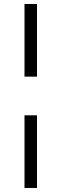

<svg xmlns="http://www.w3.org/2000/svg" viewBox="-20 -725 308 960"><path d="M102.5 -341.8V-705.1H165V-341.8ZM102.5 214.8V-148.4H165V214.8Z"/></svg>

Font: Crimson Pro
Style: Regular
Weight: 400
Designer: Jacques Le Bailly
Foundry: Baron von Fonthausen
Version: Version 1.003